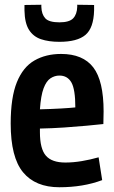

<svg xmlns="http://www.w3.org/2000/svg" viewBox="-20 -778 478 808"><path d="M230 10Q129 10 77 -53Q25 -116 25 -258Q25 -368 51 -432Q77 -496 125 -523.5Q173 -551 237 -551Q329 -551 372.5 -494.5Q416 -438 416 -309Q416 -301 415.5 -284Q415 -267 415 -256Q388 -253 345 -249Q302 -245 251 -241.5Q200 -238 148 -237Q148 -233 148 -229.5Q148 -226 148 -222Q148 -152 173 -123Q198 -94 255 -94Q288 -94 324 -100Q360 -106 395 -116L410 -20Q330 10 230 10ZM148 -318Q195 -319 237.5 -321.5Q280 -324 297 -326Q297 -402 280.5 -431Q264 -460 230 -460Q210 -460 192.5 -448.5Q175 -437 163.5 -406.5Q152 -376 148 -318ZM230 -602Q185 -602 152.5 -613Q120 -624 102 -652.5Q84 -681 83 -734Q83 -745 83 -757L154 -758Q154 -755 154 -749Q155 -718 170.5 -701Q186 -684 230 -684Q272 -684 288 -701Q304 -718 305 -749Q305 -753 305 -758L376 -757Q376 -751 376 -745Q376 -739 376 -734Q374 -660 339.5 -631Q305 -602 230 -602Z"/></svg>

Font: Georama Semi Condensed SemiBold
Style: Regular
Weight: 600
Width: 4
Designer: Jean-Baptiste Levee
Foundry: Production Type
Version: Version 1.000